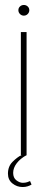

<svg xmlns="http://www.w3.org/2000/svg" viewBox="-20 -624 191 773"><path d="M64 0V-495H87V0ZM76 -561Q67 -561 60.5 -567.5Q54 -574 54 -583Q54 -592 60.5 -598Q67 -604 76 -604Q85 -604 91.5 -598Q98 -592 98 -583Q98 -574 91.5 -567.5Q85 -561 76 -561ZM71 129Q48 129 30 114.5Q12 100 12 75Q12 46 30.5 27.5Q49 9 67 0H88Q62 14 47.5 33Q33 52 33 72Q33 92 46 102Q59 112 72 112Q82 112 89.5 109.5Q97 107 101 105L107 119Q101 123 91.5 126Q82 129 71 129Z"/></svg>

Font: Alumni Sans Thin
Style: Regular
Weight: 100
Designer: Robert E. Leuschke
Foundry: Robert E. Leuschke
Version: Version 1.018